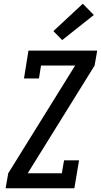

<svg xmlns="http://www.w3.org/2000/svg" viewBox="-20 -1005 540 1025"><path d="M10 0 24 -80 381 -655H199L188 -586H108L132 -735H499L485 -655L128 -80H310L322 -149H402L377 0ZM312 -791 265 -839 422 -985 481 -925Z"/></svg>

Font: Iosevka Slab Medium Oblique
Style: Regular
Weight: 500
Italic angle: -9°
Monospace: yes
Designer: Belleve Invis
Foundry: Belleve Invis
Version: Version 11.1.1; ttfautohint (v1.8.3)